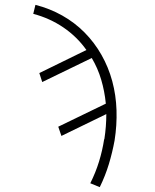

<svg xmlns="http://www.w3.org/2000/svg" viewBox="-20 -548 640 791"><path d="M391 223 352 207Q374 163 388 117.5Q402 72 409 26L410 25Q414 -1 416 -27Q418 -53 418 -78L233 12L220 -26L416 -121Q411 -172 397 -219.5Q383 -267 358 -309L154 -210L142 -247L336 -342Q317 -369 293 -392.5Q269 -416 241 -435Q213 -454 182 -468Q151 -482 117 -491L126 -528Q185 -513 236.5 -484Q288 -455 328.5 -414Q369 -373 398 -322Q427 -271 442.5 -213.5Q458 -156 460 -94Q462 -32 452 31Q443 80 428.5 128Q414 176 391 223Z"/></svg>

Font: Iosevka Extralight Extended
Style: Italic
Weight: 200
Width: 7
Italic angle: -9°
Monospace: yes
Designer: Belleve Invis
Foundry: Belleve Invis
Version: Version 32.5.0; ttfautohint (v1.8.4)